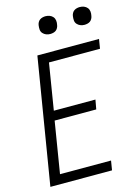

<svg xmlns="http://www.w3.org/2000/svg" viewBox="-137 -1010 774 1083"><g transform="rotate(-15 250.0 -468.5)"><path d="M18 0 139 -735H499L490 -680H192L148 -410H391L381 -355H138L89 -55H387L378 0ZM441 -833Q428 -833 417 -837.5Q406 -842 398 -851Q390 -860 389 -872.5Q388 -885 390 -898Q391 -906 395.5 -914.5Q400 -923 407.5 -928Q415 -933 423.5 -935Q432 -937 440 -937Q453 -937 464.5 -932.5Q476 -928 483.5 -919Q491 -910 492.5 -897.5Q494 -885 491 -872Q490 -864 485.5 -855.5Q481 -847 474 -842Q467 -837 458 -835Q449 -833 441 -833ZM241 -833Q228 -833 217 -837.5Q206 -842 198 -851Q190 -860 189 -872.5Q188 -885 190 -898Q191 -906 195.5 -914.5Q200 -923 207.5 -928Q215 -933 223.5 -935Q232 -937 240 -937Q253 -937 264.5 -932.5Q276 -928 283.5 -919Q291 -910 292.5 -897.5Q294 -885 291 -872Q290 -864 285.5 -855.5Q281 -847 274 -842Q267 -837 258 -835Q249 -833 241 -833Z"/></g></svg>

Font: Iosevka SS18 Light
Style: Italic
Weight: 300
Italic angle: -9°
Monospace: yes
Designer: Belleve Invis
Foundry: Belleve Invis
Version: Version 25.1.1; ttfautohint (v1.8.4)